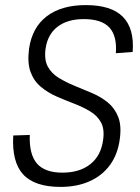

<svg xmlns="http://www.w3.org/2000/svg" viewBox="-20 -727 548 754"><path d="M218 7Q116 7 71 -42Q26 -91 32 -195L97 -197Q94 -121 125 -85Q156 -49 225 -49Q293 -49 335 -82.5Q377 -116 385 -178Q391 -220 376.5 -246.5Q362 -273 333.5 -290Q305 -307 271 -320Q237 -333 202.5 -348Q168 -363 140.5 -386Q113 -409 100 -444.5Q87 -480 94 -535Q106 -619 163.5 -663Q221 -707 317 -707Q417 -707 462.5 -661Q508 -615 501 -523L435 -518Q440 -586 409.5 -619Q379 -652 309 -652Q245 -652 206 -622Q167 -592 159 -536Q153 -492 168 -465Q183 -438 211 -421Q239 -404 273 -390Q307 -376 341.5 -361.5Q376 -347 403.5 -324.5Q431 -302 444.5 -267Q458 -232 450 -178Q442 -120 411.5 -78.5Q381 -37 331.5 -15Q282 7 218 7Z"/></svg>

Font: Pathway Extreme SemiCondensed ExtraLight
Style: Italic
Weight: 250
Width: 4
Italic angle: -8°
Version: Version 1.001;gftools[0.9.26]